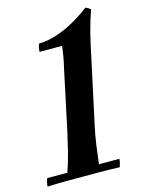

<svg xmlns="http://www.w3.org/2000/svg" viewBox="-113 -796 635 863"><g transform="rotate(-15 204.0 -364.5)"><path d="M248 -35H343Q343 -28 340.5 -17Q338 -6 335 2Q282 0 242.5 0Q203 0 168 0Q134 0 93 0Q52 0 -1 2Q-1 -6 1.5 -17Q4 -28 7 -35H101Q116 -78 127 -121.5Q138 -165 148 -210L209 -497Q215 -522 219 -545Q223 -568 226 -592H121Q121 -600 123 -611Q125 -622 129 -629Q167 -629 210.5 -643Q254 -657 296 -681Q338 -705 371 -731Q384 -726 394 -717Q377 -669 364.5 -620Q352 -571 345 -535L275 -210Q265 -165 259 -121.5Q253 -78 248 -35Z"/></g></svg>

Font: Poltawski Nowy Medium
Style: Italic
Weight: 500
Italic angle: -12°
Version: Version 1.001;gftools[0.9.25]